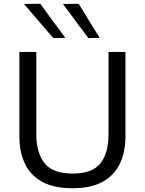

<svg xmlns="http://www.w3.org/2000/svg" viewBox="-20 -989 770 1020"><path d="M365.5 11Q266 11 203.5 -23.5Q141 -58 112 -120Q83 -182 83 -265V-713H173V-274Q173 -177 216.8 -122Q260.5 -67 365.5 -67Q471 -67 513.8 -121.8Q556.5 -176.5 556.5 -275V-713H646.5V-265Q646.5 -182 617 -120Q587.5 -58 525.5 -23.5Q463.5 11 365.5 11ZM263.5 -786.5Q225 -831 186.2 -876Q147.5 -921 107.5 -968L194 -969Q226.5 -924 260 -878.5Q293.5 -833 327 -788ZM449.5 -786.5Q416.5 -831 382.8 -876Q349 -921 314.5 -968L398 -969Q425.5 -924 453.2 -879Q481 -834 509.5 -788Z"/></svg>

Font: Commissioner
Style: Regular
Weight: 400
Designer: Kostas Bartsokas
Foundry: Kostas Bartsokas
Version: Version 1.000; ttfautohint (v1.8.3)